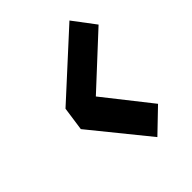

<svg xmlns="http://www.w3.org/2000/svg" viewBox="-158 -622 694 694"><g transform="rotate(-45 189.5 -274.5)"><path d="M241.3 -13.3 328.1 -96.7 187.9 -274.4 378.6 -451.1 314.6 -536 79.1 -320.7 66.1 -229.3Z"/></g></svg>

Font: Secuela ExtLt
Style: Italic
Weight: 200
Italic angle: -8°
Designer: Fernando Haro
Foundry: deFharo
Version: Version 1.704